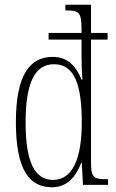

<svg xmlns="http://www.w3.org/2000/svg" viewBox="-20 -780 490 810"><path d="M199 10C261 10 299 -31 323 -94H325L330 0H436V-24H427C376 -24 364 -32 364 -91V-613H434V-641H364V-760H256V-736H261C313 -736 324 -729 324 -655V-641H185V-613H324V-544C324 -510 325 -469 328 -444H324C301 -501 266 -540 202 -540C109 -540 47 -469 47 -265C47 -63 104 10 199 10ZM204 -21C128 -21 88 -93 88 -263C88 -441 132 -509 208 -509C295 -509 325 -421 325 -263C325 -109 285 -21 204 -21Z"/></svg>

Font: Noto Serif Sinhala ExtraCondensed ExtraLight
Style: Regular
Weight: 200
Width: 2
Designer: Jelle Bosma - Monotype Design Team
Foundry: Monotype Imaging Inc.
Version: Version 2.007